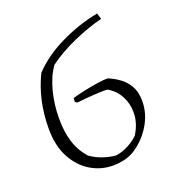

<svg xmlns="http://www.w3.org/2000/svg" viewBox="-118 -714 738 814"><g transform="rotate(-20 251.0 -306.5)"><path d="M255 8Q201 8 154.5 -20Q108 -48 79.5 -101.5Q51 -155 51 -232Q51 -360 103 -466Q159 -525 242.5 -565Q326 -605 411 -621L419 -594Q356 -578 288 -548Q220 -518 167 -479Q138 -439 122.5 -380Q107 -321 107 -256Q107 -197 121.5 -150.5Q136 -104 169 -68Q194 -50 226 -39.5Q258 -29 283 -28Q313 -33 340.5 -48Q368 -63 384 -80Q414 -128 413 -177Q413 -215 394.5 -249.5Q376 -284 341 -303Q329 -304 303 -303Q277 -302 249.5 -299.5Q222 -297 203 -295L194 -301L195 -318Q213 -324 245.5 -331Q278 -338 310 -343Q342 -348 360 -347Q386 -336 409.5 -319Q433 -302 448.5 -275Q464 -248 464 -207Q464 -149 431.5 -97Q399 -45 348 -14Q326 -2 302.5 3Q279 8 255 8Z"/></g></svg>

Font: Labrada Light
Style: Regular
Weight: 300
Designer: Mercedes Jáuregui
Foundry: Omnibus-Type Team
Version: Version 1.000; ttfautohint (v1.8.4.7-5d5b)